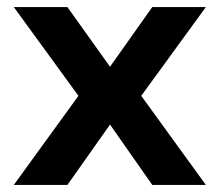

<svg xmlns="http://www.w3.org/2000/svg" viewBox="-20 -521 618 541"><path d="M19 0 201 -251 19 -501H170L290 -333L409 -501H560L378 -251L560 0H409L290 -170L170 0Z"/></svg>

Font: DM Sans 17pt ExtraBold
Style: Regular
Weight: 800
Version: Version 4.004;gftools[0.9.30]